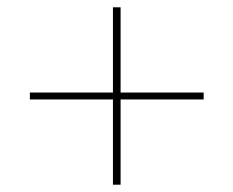

<svg xmlns="http://www.w3.org/2000/svg" viewBox="-20 -569 640 527"><path d="M311 -62H290V-296H62V-315H290V-549H311V-315H539V-296H311Z"/></svg>

Font: IBM Plex Sans Thin
Style: Regular
Weight: 100
Designer: Mike Abbink, Paul van der Laan, Pieter van Rosmalen
Foundry: Bold Monday
Version: Version 3.0